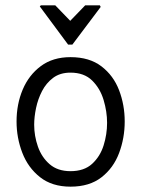

<svg xmlns="http://www.w3.org/2000/svg" viewBox="-20 -695 529 719"><path d="M133 -675H187L243 -617L299 -675H354L357 -669L251 -528H235L129 -671ZM244 4Q175 4 130 -31.5Q85 -67 63.5 -123Q42 -179 42 -240Q42 -305 65 -359.5Q88 -414 133 -447.5Q178 -481 244 -481Q315 -481 360 -446.5Q405 -412 426 -357Q447 -302 447 -240Q447 -178 426 -122Q405 -66 360 -31Q315 4 244 4ZM244 -54Q295 -54 325 -81.5Q355 -109 368 -150.5Q381 -192 381 -235Q381 -277 368 -320.5Q355 -364 325 -393.5Q295 -423 244 -423Q205 -423 179 -403.5Q153 -384 137.5 -354Q122 -324 115 -290.5Q108 -257 108 -228Q108 -186 122 -146Q136 -106 166 -80Q196 -54 244 -54Z"/></svg>

Font: Kreon Light Light
Style: Regular
Weight: 300
Version: Version 2.002